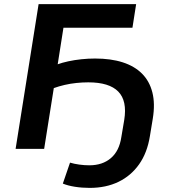

<svg xmlns="http://www.w3.org/2000/svg" viewBox="-20 -725 841 935"><path d="M417 190Q379 190 344.5 184.5Q310 179 286 169L321 67Q341 73 366 76.5Q391 80 415 80Q479 80 520 45Q561 10 571 -58L585 -141Q600 -234 556 -279Q512 -324 410 -324Q382 -324 352.5 -321Q323 -318 295 -311.5Q267 -305 242 -296L195 0H56L168 -705H643L625 -590H289L261 -412Q283 -420 313 -426.5Q343 -433 376.5 -436.5Q410 -440 443 -440Q520 -440 577.5 -421.5Q635 -403 671.5 -366.5Q708 -330 722 -275Q736 -220 724 -147L710 -62Q697 19 657.5 75Q618 131 557 160.5Q496 190 417 190Z"/></svg>

Font: Nunito Sans 10pt SemiExpanded
Style: Bold Italic
Weight: 700
Width: 6
Italic angle: -9°
Designer: Vernon Adams
Foundry: Vernon Adams
Version: Version 3.101;gftools[0.9.27]